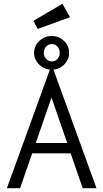

<svg xmlns="http://www.w3.org/2000/svg" viewBox="-20 -983 540 1003"><path d="M412 0 349 -182H148L85 0H16L246 -634H254L484 0ZM249 -474 167 -236H331ZM250 -619Q213 -619 185.5 -645Q158 -671 158 -707Q158 -743 185.5 -769Q213 -795 250 -795Q287 -795 314 -769.5Q341 -744 341 -706Q341 -671 314.5 -645Q288 -619 250 -619ZM251 -662Q268 -662 280 -675Q292 -688 292 -707Q292 -727 280 -740Q268 -753 251 -753Q234 -753 221.5 -740Q209 -727 209 -707Q209 -688 221.5 -675Q234 -662 251 -662ZM177 -832 154 -874 306 -963 346 -893Z"/></svg>

Font: Ligconsolata
Style: Regular
Weight: 400
Monospace: yes
Designer: Raph Levien, Cyreal, Brenton Simpson
Foundry: Raph Levien, Cyreal, Google
Version: Version 3.001; ttfautohint (v1.8.2.53-6de2)